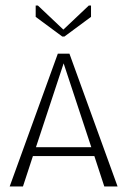

<svg xmlns="http://www.w3.org/2000/svg" viewBox="-20 -674 460 694"><path d="M205 -542 109 -613V-654H117L209 -567L301 -654H309V-613L213 -542ZM15 0 189 -480H231L405 0H357L321 -110H99L63 0ZM110 -142H310L210 -445Z"/></svg>

Font: Glametrix
Style: Light
Weight: 300
Designer: gluk
Foundry: gluk
Version: Version 0.40